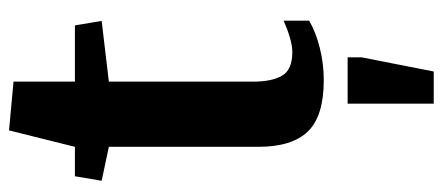

<svg xmlns="http://www.w3.org/2000/svg" viewBox="-292 -420 962 417"><g transform="rotate(-90 188.5 -212.0)"><path d="M341.3 -529.8 351.1 -471.7 219.2 -456.1V-142.6Q219.2 -102.1 232.2 -79.8Q245.1 -57.6 283.2 -57.6Q297.4 -57.6 315.9 -63.2Q334.5 -68.8 351.6 -76.7V-21Q325.2 -5.9 291 2.4Q256.8 10.7 222.7 10.7Q144.5 10.7 111.1 -23.7Q77.6 -58.1 77.6 -131.8V-456.1L3.9 -471.7L13.7 -529.8H77.6L113.3 -672.9L219.2 -663.1V-529.8ZM171.4 62.5H272V92.8L241.2 249.5H171.4Z"/></g></svg>

Font: Noticia Text
Style: Bold
Weight: 700
Designer: JM Sole
Foundry: JM Sole
Version: Version 1.003